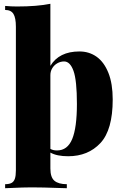

<svg xmlns="http://www.w3.org/2000/svg" viewBox="-20 -802 641 1003"><path d="M568.8 -282.2Q568.8 -123.5 504.6 -54.7Q440.4 14.2 335.9 14.2Q277.3 14.2 243.2 -4.9V78.1Q243.2 124.5 264.4 142.3Q285.6 160.2 329.1 160.2V181.2L293.9 180.2Q201.7 176.8 145 176.8Q103 176.8 32.2 180.2Q12.7 181.2 6.8 181.2V160.2Q27.8 160.2 40 153.8Q52.2 147.5 57.6 131.8Q63 116.2 63 87.9V-662.1Q63 -708.5 50.3 -729.2Q37.6 -750 6.8 -750V-771Q38.1 -768.1 68.8 -768.1Q173.8 -768.1 243.2 -782.2V-458Q288.6 -533.2 395 -533.2Q445.8 -533.2 484.9 -505.4Q523.9 -477.5 546.4 -421.1Q568.8 -364.7 568.8 -282.2ZM381.8 -258.8Q381.8 -382.3 364 -431.6Q346.2 -481 314.9 -481Q296.4 -481 279.8 -471.7Q263.2 -462.4 253.2 -446Q243.2 -429.7 243.2 -409.2V-24.4Q256.3 -16.1 277.8 -16.1Q332.5 -16.1 357.2 -75.7Q381.8 -135.3 381.8 -258.8Z"/></svg>

Font: TypoPRO Playfair Display
Style: Regular
Weight: 900
Designer: Claus Eggers Sørensen
Foundry: Claus Eggers Sørensen
Version: Version 1.004;PS 001.004;hotconv 1.0.70;makeotf.lib2.5.58329